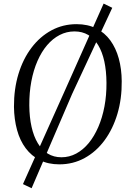

<svg xmlns="http://www.w3.org/2000/svg" viewBox="-20 -884 710 1045"><path d="M303 10.5Q242.5 10.5 196.8 -12.5Q151 -35.5 119.8 -77.2Q88.5 -119 72.8 -176.5Q57 -234 56 -302.5Q55.5 -399.5 80.5 -481.5Q105.5 -563.5 151.5 -624.2Q197.5 -685 260 -718.8Q322.5 -752.5 396.5 -752.5Q458 -752.5 504 -729.2Q550 -706 580.5 -664Q611 -622 626.5 -565.5Q642 -509 642.5 -442.5Q643.5 -346.5 619 -264.2Q594.5 -182 549 -120.2Q503.5 -58.5 440.8 -24Q378 10.5 303 10.5ZM314.5 -28Q357 -28 394.8 -48.2Q432.5 -68.5 462.8 -105.2Q493 -142 515 -192.8Q537 -243.5 548.5 -304.5Q560 -365.5 559.5 -433.5Q559 -498.5 547.8 -550Q536.5 -601.5 514.5 -638Q492.5 -674.5 460.2 -693.8Q428 -713 385 -713Q342.5 -713 304.8 -693.5Q267 -674 236.5 -638.2Q206 -602.5 184 -552.2Q162 -502 150.5 -440.8Q139 -379.5 139.5 -310Q140 -245.5 151.8 -193.5Q163.5 -141.5 185.8 -104.5Q208 -67.5 240.2 -47.8Q272.5 -28 314.5 -28ZM105 118 334 -393 544 -864.5 591 -841.5 372.5 -372.5 152 140.5Z"/></svg>

Font: Merriweather 72pt Light
Style: Italic
Weight: 300
Italic angle: -7.8°
Version: Version 2.101